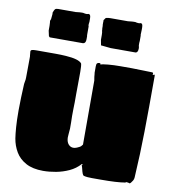

<svg xmlns="http://www.w3.org/2000/svg" viewBox="-100 -1012 1013 1129"><g transform="rotate(10 406.5 -448.0)"><path d="M779 -641Q783 -641 783 -635Q783 -535 782.5 -453Q782 -371 781 -301Q780 -231 777.5 -166Q775 -101 771 -33Q771 -16 764.5 -5.5Q758 5 755 8L751 12L748 14Q747 13 739.5 11.5Q732 10 728 10L724 12Q722 14 720 14Q696 18 660.5 20Q625 22 575 22H524Q510 22 497.5 21Q485 20 474 17Q470 15 466 5.5Q462 -4 457 -26Q455 -35 452 -40Q451 -42 455 -44Q459 -46 457 -46L452 -49H451Q424 -19 387 -2Q350 15 310 22.5Q270 30 233 30Q171 30 130.5 8Q90 -14 68.5 -50.5Q47 -87 40 -130Q36 -156 33 -195.5Q30 -235 30 -296Q30 -333 31.5 -372Q33 -411 35 -454Q35 -459 37.5 -469.5Q40 -480 40 -492Q40 -512 40.5 -545Q41 -578 41 -605Q41 -613 41 -619Q41 -625 40 -626Q40 -632 39 -638Q38 -644 38 -648Q38 -656 46 -658.5Q54 -661 71 -661H129Q159 -661 188.5 -661Q218 -661 248 -659Q326 -654 344 -631Q346 -626 347 -612Q348 -598 348 -581Q348 -538 347.5 -506.5Q347 -475 347 -447V-425Q347 -415 347 -399Q347 -383 346 -359Q345 -316 346.5 -278Q348 -240 344 -210Q338 -164 359.5 -144.5Q381 -125 416 -144Q424 -147 429.5 -152.5Q435 -158 438 -163V-545Q436 -557 434.5 -567Q433 -577 433 -584Q432 -586 432 -590.5Q432 -595 432 -600V-629Q432 -643 436.5 -647.5Q441 -652 450 -652Q457 -652 457 -646V-644Q468 -649 502.5 -652Q537 -655 575 -655H644L765 -652Q770 -652 770 -649Q771 -649 771 -648V-641Q770 -641 770 -637L776 -639Q778 -641 779 -641ZM136 -750 130 -756 123 -788V-817L122 -837L121 -843Q121 -852 125 -856L128 -887V-890L127 -895Q129 -901 131.5 -907Q134 -913 138 -918Q143 -923 156 -923H260Q276 -925 283.5 -925.5Q291 -926 295 -926Q303 -926 305 -926Q307 -926 308 -925Q313 -925 314 -924Q316 -923 321 -923H328Q331 -923 332 -924Q333 -925 335 -925H338Q350 -925 350 -900V-880Q349 -874 348.5 -869.5Q348 -865 348 -860Q348 -859 348.5 -858Q349 -857 350 -853V-800Q351 -798 351 -795Q351 -792 351 -777Q351 -752 335 -750ZM500 -750 441 -756 435 -788V-817Q435 -833 432 -843V-848Q431 -849 431 -856V-870Q430 -873 430 -877Q430 -881 430 -897Q430 -898 431 -899Q431 -900 430 -901V-905Q431 -906 432.5 -908Q434 -910 436 -913Q439 -919 443 -920Q454 -923 468 -923H572Q589 -925 596 -925.5Q603 -926 606 -926Q615 -926 617 -926Q619 -926 620 -925Q624 -925 625 -924Q627 -923 633 -923H640Q643 -923 644 -924Q645 -925 647 -925H650Q661 -925 661 -900V-887L660 -860V-857Q660 -854 661 -853V-821L660 -810V-800Q660 -791 661 -790Q662 -786 662.5 -783Q663 -780 663 -777Q663 -751 647 -750Z"/></g></svg>

Font: Sigmar
Style: Regular
Weight: 400
Designer: Vernon Adams
Foundry: Vernon Adams
Version: Version 1.000; ttfautohint (v1.8.4.7-5d5b);gftools[0.9.24]